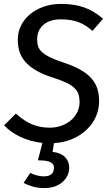

<svg xmlns="http://www.w3.org/2000/svg" viewBox="-20 -721 570 982"><path d="M204 181Q256 181 256 136Q256 118 238.5 108.5Q221 99 174 99L197 10Q134 3 84 -21Q34 -45 1 -80L61 -140Q85 -119 106.5 -105Q128 -91 149 -83Q170 -75 191 -71.5Q212 -68 235 -68Q266 -68 294 -78Q322 -88 342.5 -105.5Q363 -123 375 -147Q387 -171 387 -199Q387 -221 381.5 -238.5Q376 -256 361 -270.5Q346 -285 320 -297.5Q294 -310 254 -323Q203 -339 168.5 -358.5Q134 -378 112 -402Q90 -426 80.5 -454.5Q71 -483 71 -518Q71 -555 86.5 -588Q102 -621 131 -646Q160 -671 201 -686Q242 -701 293 -701Q360 -701 410.5 -683Q461 -665 507 -625L453 -563Q418 -594 381 -608Q344 -622 292 -622Q235 -622 202.5 -594.5Q170 -567 170 -518Q170 -498 175.5 -482.5Q181 -467 196 -453.5Q211 -440 238 -427Q265 -414 308 -400Q356 -384 390 -365Q424 -346 445.5 -322.5Q467 -299 477 -270Q487 -241 487 -204Q487 -162 470.5 -124.5Q454 -87 423.5 -58Q393 -29 350.5 -10.5Q308 8 256 11L249 56Q290 60 312 82Q334 104 334 136Q334 180 299 210.5Q264 241 206 241Q175 241 147 233Q119 225 101 214L135 163Q149 171 168 176Q187 181 204 181Z"/></svg>

Font: Yekcdsyqcyvpieeyorgstswgcgt
Style: Regular
Weight: 400
Italic angle: -8°
Designer: Carrois Corporate & Edenspiekermann
Foundry: Carrois Corporate GbR & Edenspiekermann AG
Version: Version 2.001